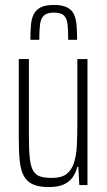

<svg xmlns="http://www.w3.org/2000/svg" viewBox="-20 -749 433 777"><path d="M177 8Q138 8 114 -2.5Q90 -13 77 -36Q64 -59 60 -96.5Q56 -134 56 -189V-510H97V-197Q97 -143 100.5 -109.5Q104 -76 114 -58.5Q124 -41 142.5 -35Q161 -29 190 -29Q229 -29 249.5 -45Q270 -61 279.5 -90.5Q289 -120 291 -160Q293 -200 293 -247V-510H334V0H301L297 -74H293Q287 -50 274 -31.5Q261 -13 238 -2.5Q215 8 177 8ZM198 -729Q233 -729 252.5 -718.5Q272 -708 280 -689.5Q288 -671 290 -645.5Q292 -620 292 -588H256Q256 -625 253.5 -649.5Q251 -674 239 -686Q227 -698 198 -698Q170 -698 157.5 -686Q145 -674 142 -650Q139 -626 139 -588H103Q103 -619 105 -645Q107 -671 115.5 -689.5Q124 -708 143.5 -718.5Q163 -729 198 -729Z"/></svg>

Font: Saira ExtraCondensed ExtraLight
Style: Regular
Weight: 250
Width: 2
Designer: Hector Gatti with collaboration of the Omnibus-Type team
Foundry: Omnibus-Type
Version: Version 1.101